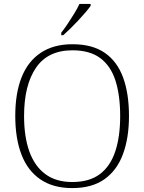

<svg xmlns="http://www.w3.org/2000/svg" viewBox="-20 -951 738 981"><path d="M349 10Q252 10 187 -34Q122 -78 90 -160.5Q58 -243 58 -359Q58 -475 90.5 -556.5Q123 -638 188.5 -681.5Q254 -725 350 -725Q452 -725 515.5 -681Q579 -637 609 -555Q639 -473 639 -358Q639 -247 608.5 -164Q578 -81 514 -35.5Q450 10 349 10ZM349 -21Q437 -21 490.5 -61.5Q544 -102 569 -177.5Q594 -253 594 -358Q594 -464 570 -539Q546 -614 492.5 -654Q439 -694 350 -694Q225 -694 164 -605Q103 -516 103 -358Q103 -252 130 -177Q157 -102 211.5 -61.5Q266 -21 349 -21ZM293 -784Q308 -803 325.5 -829Q343 -855 359.5 -882Q376 -909 386 -931H443V-921Q434 -908 417 -888Q400 -868 379.5 -846Q359 -824 339 -804.5Q319 -785 303 -771H293Z"/></svg>

Font: Noto Serif Thai ExtraLight
Style: Regular
Weight: 250
Version: Version 2.001